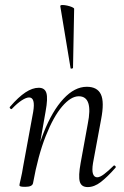

<svg xmlns="http://www.w3.org/2000/svg" viewBox="-20 -752 505 781"><path d="M336.6 9Q310.8 9 304.5 -13.2Q298.2 -35.4 308 -89L337 -248Q359.8 -360.4 300.4 -360.4Q268.4 -360.4 233 -319.2Q197.6 -278 166.2 -198.9Q134.8 -119.8 114.4 -7.2L102 -8.2Q122.8 -124.8 157.7 -212.9Q192.6 -301 238.1 -350Q283.6 -399 333 -399Q375.8 -399 390.4 -368.2Q405 -337.4 391.4 -267L358.4 -89Q353.4 -58.6 358.3 -44.7Q363.2 -30.8 375.4 -30.8Q386.4 -30.8 403.4 -43.6Q420.4 -56.4 441.2 -77Q444.2 -81 448.6 -77Q453 -73 449.2 -69Q416.6 -32 390 -11.5Q363.4 9 336.6 9ZM82.4 8Q68.2 8 63.6 6.3Q59 4.6 59 1.6Q59 -1.6 64.5 -24.8Q70 -48 74 -74L115 -297Q124.8 -355.6 98.4 -355.6Q86.8 -355.6 68.7 -344Q50.6 -332.4 29.2 -310Q26.2 -306 21.8 -310.5Q17.4 -315 21.2 -318.2Q54.8 -357.2 83.4 -376.1Q112 -395 137.6 -395Q162.4 -395 168.8 -373.3Q175.2 -351.6 165.6 -299.4L114.4 -7.2Q111.8 8 82.4 8ZM267 -475 225.2 -727Q225 -731.4 233.4 -731.6Q241.8 -731.8 253.2 -729.3Q264.6 -726.8 273.1 -723.1Q281.6 -719.4 281.6 -716L277 -476Q277 -474 272.1 -473Q267.2 -472 267 -475Z"/></svg>

Font: Cormorant Light
Style: Italic
Weight: 300
Italic angle: -10°
Designer: Christian Thalmann (Catharsis Fonts)
Foundry: Catharsis Fonts
Version: Version 4.000